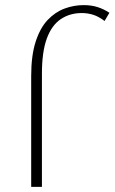

<svg xmlns="http://www.w3.org/2000/svg" viewBox="-20 -731 448 751"><path d="M102 0V-434Q102 -514 119.5 -568Q137 -622 166.5 -653Q196 -684 232.5 -697.5Q269 -711 307 -711Q338 -711 362.5 -703Q387 -695 408 -681L389 -649Q365 -667 343.5 -673.5Q322 -680 300 -680Q253 -680 217.5 -656Q182 -632 163 -580Q144 -528 144 -443V0Z"/></svg>

Font: Ysabeau Infant ExtraLight
Style: Regular
Weight: 250
Designer: Christian Thalmann (Catharsis Fonts)
Version: Version 2.001;gftools[0.9.30]; featfreeze: ss01,ss02,lnum